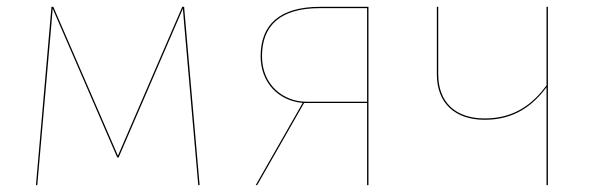

<svg xmlns="http://www.w3.org/2000/svg" viewBox="-20 -537 1734 557"><path d="M514.1 -517.2H508.7L322.1 -85.3L134.7 -517.2H129.3L84.3 0H88.2L129.3 -468.9C130.6 -484.1 131.7 -499.2 132.8 -512.1L320.1 -80.2H324.1L510.6 -512C511.7 -499.1 512.9 -484.1 514.1 -468.9L555.1 0H559.1Z M908.6 -517.2C791.1 -517.2 736.1 -465.3 736.1 -373.9C736.1 -298.4 786.8 -244.7 858.1 -238.5L721.9 0H726.1L862.1 -238.1H1044.9V0H1048.9V-517.2ZM868.6 -241.9C803.6 -241.9 740.1 -289.1 740.1 -373.9C740.1 -463.5 793.6 -513.5 908.6 -513.4H1044.9V-241.9Z M1565.5 -517.2V-289.1C1528.8 -239.8 1476.3 -193.4 1386.5 -193.4C1301.9 -193.4 1251.3 -239.6 1251.3 -322.1V-517.2H1247.3V-321.9C1247.3 -236.2 1301.4 -189.5 1386.1 -189.5C1475.4 -189.5 1527.7 -233.9 1565.5 -283.7V0H1569.5V-517.2Z"/></svg>

Font: Fira Sans Four
Style: Regular
Weight: 100
Designer: Carrois Corporate & Edenspiekermann AG
Foundry: Carrois Corporate GbR & Edenspiekermann AG
Version: Version 4.203;PS 004.203;hotconv 1.0.88;makeotf.lib2.5.64775